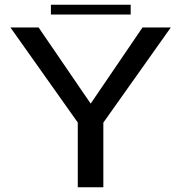

<svg xmlns="http://www.w3.org/2000/svg" viewBox="-20 -791 776 811"><path d="M308.5 0H416.5V-273L701.5 -675H582L363.5 -354H362.5L143 -675H24L308.5 -273.5ZM195 -729.5H532V-771H195Z"/></svg>

Font: Anybody SemiExpanded
Style: Regular
Weight: 400
Width: 6
Designer: Tyler Finck
Foundry: Etcetera Type Company
Version: Version 1.113;gftools[0.9.25]